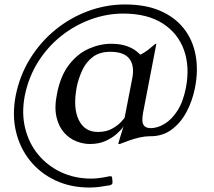

<svg xmlns="http://www.w3.org/2000/svg" viewBox="-20 -633 957 860"><path d="M484 183Q485 194 471 197Q449 201 426 204Q403 207 381 207Q296 207 228 175Q160 143 114.5 86.5Q69 30 51.5 -44Q34 -118 50 -203Q68 -295 115 -370.5Q162 -446 228.5 -500Q295 -554 375 -583.5Q455 -613 540 -613Q632 -613 697.8 -584.5Q763.5 -556 803.5 -505.1Q843.5 -454.2 856.1 -386.4Q868.8 -318.5 853.5 -240.5Q841.8 -180.5 814.9 -130.6Q788 -80.8 747.2 -51.4Q706.5 -22 651.8 -22.8Q630.2 -22.8 606.5 -17.5Q582.8 -12.2 560.5 -4.4Q538.2 3.5 519.2 11Q518.2 12 513.2 12H511.2Q510.2 12 510.2 9Q511.2 4 518.1 -18.2Q525 -40.5 533 -66.2Q522.2 -50.2 501.8 -32.4Q481.2 -14.5 451.8 -1.2Q422.2 12 381.8 12Q352.8 12 322.1 0Q291.5 -12 267.5 -38.5Q243.5 -65 233.1 -108.5Q222.8 -152 235.5 -214Q250.8 -293 288.8 -342.5Q326.8 -392 377.1 -414.5Q427.5 -437 478.8 -437Q562.5 -437 608.5 -388Q626.2 -396.5 641.1 -408Q656 -419.5 665.9 -428.2Q675.8 -437 678 -437Q681 -437 680.2 -436L621 -128.8Q617 -108 617.8 -92.2Q618.5 -76.5 627.5 -67.8Q636.5 -59 657.2 -59Q687.5 -60 718.5 -79Q749.5 -98 775 -137.6Q800.5 -177.2 812.8 -240.5Q830.8 -334.2 803.9 -409.4Q777 -484.5 708.1 -528.4Q639.2 -572.2 532.2 -572.2Q458.2 -572.2 386.4 -546Q314.5 -519.8 253.6 -471.4Q192.8 -423 150.1 -355Q107.5 -287 90.8 -203Q76.2 -126 92.6 -59Q109 8 150.6 58.8Q192.2 109.5 253.5 138.2Q314.8 167 388.8 167Q407.8 167 429.4 163.9Q451 160.8 469 156.8Q474.2 155.8 478.2 156.9Q482.2 158 482.2 163ZM572.2 -281Q583.5 -338 559.8 -369.5Q536 -401 473.8 -401Q426.8 -401 396.5 -378.4Q366.2 -355.8 349.2 -319.8Q332.2 -283.8 323.8 -244Q306.2 -150.8 332.4 -96.4Q358.5 -42 418 -42Q456.5 -42 482.6 -56.9Q508.8 -71.8 523 -87.6Q537.2 -103.5 538.2 -105.8Z"/></svg>

Font: Young Serif Light
Style: Italic
Weight: 300
Italic angle: -10.979°
Designer: Bastien Sozeau
Foundry: NBR — Bastien Sozeau
Version: Version 5.001